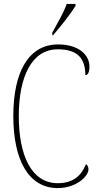

<svg xmlns="http://www.w3.org/2000/svg" viewBox="-20 -951 504 981"><path d="M247 -784V-771H251C290 -815 345 -886 366 -921V-931H321C305 -886 276 -837 247 -784ZM275 10C373 10 432 -53 432 -85C432 -98 428 -107 419 -112C397 -56 356 -15 275 -15C140 -15 76 -158 76 -358C76 -557 141 -699 275 -699C379 -699 416 -650 416 -567C429 -567 437 -582 437 -611C437 -670 383 -724 277 -724C127 -724 48 -585 48 -358C48 -135 125 10 275 10Z"/></svg>

Font: Noto Serif Devanagari Condensed Thin
Style: Regular
Weight: 100
Width: 3
Designer: Universal Thirst, Indian Type Foundry and the Monotype Design Team
Foundry: Monotype Imaging Inc.
Version: Version 2.004